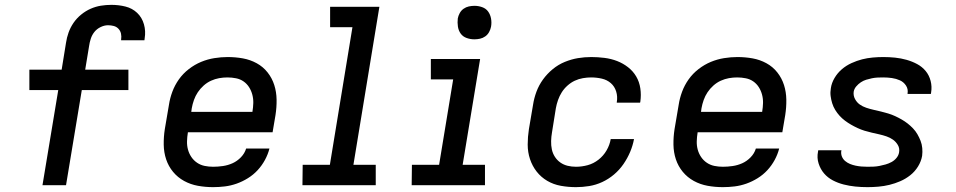

<svg xmlns="http://www.w3.org/2000/svg" viewBox="-20 -763 3940 791"><path d="M155 0 220 -392H101V-476H234L252 -587Q255 -608 262.5 -629Q270 -650 283 -669Q296 -688 314.5 -703Q333 -718 353.5 -727Q374 -736 395.5 -739.5Q417 -743 439 -743Q469 -743 497 -736Q525 -729 545 -710Q565 -691 573 -663Q581 -635 576 -605L575 -597H479V-600Q481 -613 478.5 -624.5Q476 -636 468 -644.5Q460 -653 448.5 -656Q437 -659 425 -659Q410 -659 394.5 -651.5Q379 -644 369 -631.5Q359 -619 354 -603.5Q349 -588 347 -573L331 -476H509V-392H317L252 0Z M858 8Q826 8 795.5 2.5Q765 -3 738.5 -17.5Q712 -32 693 -55Q674 -78 664.5 -106.5Q655 -135 654.5 -167Q654 -199 659 -231L676 -331Q680 -358 690 -385Q700 -412 717 -436Q734 -460 758 -478.5Q782 -497 808.5 -508Q835 -519 863 -523.5Q891 -528 918 -528Q950 -528 980.5 -522.5Q1011 -517 1037.5 -502.5Q1064 -488 1082.5 -464.5Q1101 -441 1110 -412.5Q1119 -384 1119.5 -352.5Q1120 -321 1115 -289L1103 -218H754V-217Q751 -199 750.5 -181Q750 -163 754.5 -146.5Q759 -130 768.5 -116Q778 -102 792 -92.5Q806 -83 823 -79.5Q840 -76 858 -76Q878 -76 898.5 -79Q919 -82 938 -90.5Q957 -99 972.5 -115Q988 -131 994 -151H1090Q1084 -127 1071.5 -104Q1059 -81 1041.5 -62Q1024 -43 1001.5 -29Q979 -15 955 -6.5Q931 2 906.5 5Q882 8 858 8ZM768 -302H1020V-303Q1023 -321 1023.5 -338.5Q1024 -356 1019.5 -373Q1015 -390 1006 -404Q997 -418 983.5 -427.5Q970 -437 952.5 -440.5Q935 -444 917 -444Q900 -444 883 -441Q866 -438 849.5 -430.5Q833 -423 819 -410.5Q805 -398 795 -383Q785 -368 779 -351Q773 -334 770 -317Z M1226 0 1227 -84H1339L1432 -651H1340V-735H1543L1436 -84H1528V0Z M1676 0 1677 -84H1789L1847 -436H1755V-520H1958L1886 -84H1978V0ZM1934 -601Q1918 -601 1902.5 -606.5Q1887 -612 1878 -624.5Q1869 -637 1866.5 -653.5Q1864 -670 1866 -687Q1868 -698 1874 -709Q1880 -720 1890 -727Q1900 -734 1911.5 -736.5Q1923 -739 1935 -739Q1951 -739 1966.5 -733.5Q1982 -728 1991 -715.5Q2000 -703 2003 -686.5Q2006 -670 2003 -653Q2001 -642 1995 -631Q1989 -620 1979 -613Q1969 -606 1957.5 -603.5Q1946 -601 1934 -601Z M2353 8Q2321 8 2290.5 2.5Q2260 -3 2234.5 -18Q2209 -33 2191 -56Q2173 -79 2163.5 -107.5Q2154 -136 2154 -167.5Q2154 -199 2159 -231L2176 -331Q2180 -358 2190 -385Q2200 -412 2217 -435.5Q2234 -459 2257 -478Q2280 -497 2307 -508Q2334 -519 2361 -523.5Q2388 -528 2416 -528Q2443 -528 2470.5 -524.5Q2498 -521 2522.5 -511.5Q2547 -502 2567.5 -486Q2588 -470 2601 -448Q2614 -426 2618 -399Q2622 -372 2618 -344L2617 -340H2521V-342Q2525 -365 2518.5 -386Q2512 -407 2496.5 -420.5Q2481 -434 2459.5 -439Q2438 -444 2415 -444Q2399 -444 2381.5 -441Q2364 -438 2348 -430.5Q2332 -423 2318 -410.5Q2304 -398 2294.5 -383Q2285 -368 2279 -351Q2273 -334 2270 -317L2254 -217Q2251 -200 2250.5 -182Q2250 -164 2253.5 -147.5Q2257 -131 2266 -117Q2275 -103 2288.5 -93.5Q2302 -84 2318.5 -80Q2335 -76 2353 -76Q2377 -76 2401 -82.5Q2425 -89 2445.5 -105Q2466 -121 2479 -143.5Q2492 -166 2496 -190H2592Q2587 -163 2576 -137Q2565 -111 2548.5 -87Q2532 -63 2509.5 -44Q2487 -25 2461 -13Q2435 -1 2407.5 3.5Q2380 8 2353 8Z M2958 8Q2926 8 2895.5 2.5Q2865 -3 2838.5 -17.5Q2812 -32 2793 -55Q2774 -78 2764.5 -106.5Q2755 -135 2754.5 -167Q2754 -199 2759 -231L2776 -331Q2780 -358 2790 -385Q2800 -412 2817 -436Q2834 -460 2858 -478.5Q2882 -497 2908.5 -508Q2935 -519 2963 -523.5Q2991 -528 3018 -528Q3050 -528 3080.5 -522.5Q3111 -517 3137.5 -502.5Q3164 -488 3182.5 -464.5Q3201 -441 3210 -412.5Q3219 -384 3219.5 -352.5Q3220 -321 3215 -289L3203 -218H2854V-217Q2851 -199 2850.5 -181Q2850 -163 2854.5 -146.5Q2859 -130 2868.5 -116Q2878 -102 2892 -92.5Q2906 -83 2923 -79.5Q2940 -76 2958 -76Q2978 -76 2998.5 -79Q3019 -82 3038 -90.5Q3057 -99 3072.5 -115Q3088 -131 3094 -151H3190Q3184 -127 3171.5 -104Q3159 -81 3141.5 -62Q3124 -43 3101.5 -29Q3079 -15 3055 -6.5Q3031 2 3006.5 5Q2982 8 2958 8ZM2868 -302H3120V-303Q3123 -321 3123.5 -338.5Q3124 -356 3119.5 -373Q3115 -390 3106 -404Q3097 -418 3083.5 -427.5Q3070 -437 3052.5 -440.5Q3035 -444 3017 -444Q3000 -444 2983 -441Q2966 -438 2949.5 -430.5Q2933 -423 2919 -410.5Q2905 -398 2895 -383Q2885 -368 2879 -351Q2873 -334 2870 -317Z M3554 8Q3528 8 3503.5 5.5Q3479 3 3455.5 -3Q3432 -9 3411 -20Q3390 -31 3375 -48.5Q3360 -66 3352.5 -89.5Q3345 -113 3350 -138L3351 -144H3447L3446 -142Q3444 -129 3448.5 -118Q3453 -107 3462 -99.5Q3471 -92 3482 -87.5Q3493 -83 3505 -80.5Q3517 -78 3529 -77Q3541 -76 3554 -76Q3566 -76 3578.5 -76.5Q3591 -77 3603.5 -79.5Q3616 -82 3628.5 -85.5Q3641 -89 3653 -95.5Q3665 -102 3673.5 -112.5Q3682 -123 3684 -135Q3687 -152 3679 -165.5Q3671 -179 3659 -187.5Q3647 -196 3632.5 -201Q3618 -206 3602.5 -209.5Q3587 -213 3571.5 -216.5Q3556 -220 3541.5 -224.5Q3527 -229 3513 -235.5Q3499 -242 3486 -249.5Q3473 -257 3461 -266Q3449 -275 3439 -286Q3429 -297 3421 -310Q3413 -323 3408.5 -337.5Q3404 -352 3402 -367.5Q3400 -383 3403 -400Q3406 -421 3418 -441.5Q3430 -462 3448 -477.5Q3466 -493 3488 -503Q3510 -513 3531.5 -518.5Q3553 -524 3575.5 -526Q3598 -528 3619 -528Q3644 -528 3668 -525.5Q3692 -523 3715 -516.5Q3738 -510 3758.5 -499Q3779 -488 3793.5 -470.5Q3808 -453 3814 -429.5Q3820 -406 3816 -382L3815 -376H3719V-378Q3722 -396 3712.5 -410.5Q3703 -425 3687.5 -432Q3672 -439 3654.5 -441.5Q3637 -444 3619 -444Q3608 -444 3596 -443.5Q3584 -443 3572 -440.5Q3560 -438 3548.5 -434.5Q3537 -431 3526.5 -424Q3516 -417 3507.5 -407Q3499 -397 3497 -385Q3495 -369 3502.5 -355Q3510 -341 3522 -332.5Q3534 -324 3549 -319Q3564 -314 3579.5 -310.5Q3595 -307 3609.5 -303.5Q3624 -300 3639 -295.5Q3654 -291 3668 -284.5Q3682 -278 3695 -270.5Q3708 -263 3719.5 -254Q3731 -245 3741.5 -234Q3752 -223 3759.5 -210Q3767 -197 3772.5 -183Q3778 -169 3779.5 -153Q3781 -137 3779 -121Q3775 -98 3762 -77Q3749 -56 3730 -41Q3711 -26 3689 -16.5Q3667 -7 3644.5 -1.5Q3622 4 3599 6Q3576 8 3554 8Z"/></svg>

Font: Iosevka Custom Medium Oblique
Style: Regular
Weight: 500
Italic angle: -9°
Designer: Belleve Invis
Foundry: Belleve Invis
Version: Version 27.0.1